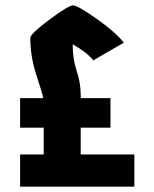

<svg xmlns="http://www.w3.org/2000/svg" viewBox="-20 -696 576 716"><path d="M55 -220V-330H141Q139 -346 116 -415Q93 -484 93 -556Q97 -573 166.5 -624.5Q236 -676 252.5 -676Q269 -676 339.5 -626.5Q410 -577 442 -537L328 -471Q304 -501 251 -531Q251 -476 266 -431.5Q281 -387 281 -341V-330H392V-220H281V-120H481V0H55V-120H143V-220Z"/></svg>

Font: Germania One
Style: Regular
Weight: 400
Designer: John Vargas Beltran
Foundry: John Vargas Beltran
Version: Version 1.001